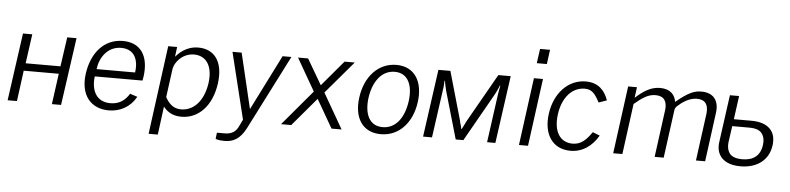

<svg xmlns="http://www.w3.org/2000/svg" viewBox="-51 -1047 6174 1500"><g transform="rotate(5 3036.5 -296.5)"><path d="M97 -530 23 0H96L128 -241H403L370 0H442L517 -530H444L411 -300H138L170 -530Z M1059 -245 1065 -278C1087 -440 1019 -540 881 -540C737 -540 637 -431 613 -260C590 -89 677 10 816 10C904 10 983 -31 1030 -115L972 -134C938 -80 894 -47 824 -47C713 -47 671 -136 685 -245ZM694 -303C705 -393 764 -485 872 -485C973 -485 1011 -407 996 -303Z M1215 165 1244 -57C1283 -7 1332 10 1387 10C1520 10 1624 -97 1648 -274C1672 -453 1592 -540 1472 -540C1374 -540 1319 -478 1296 -453L1306 -530H1236L1143 165ZM1378 -47C1323 -47 1284 -78 1255 -133L1284 -349C1292 -415 1359 -483 1443 -483C1527 -483 1594 -421 1575 -271C1554 -126 1475 -47 1378 -47Z M1738 169C1805 169 1859 143 1905 54L2202 -530H2133L1915 -96L1812 -530H1740L1868 -9L1840 49C1824 80 1798 112 1728 110H1674L1668 158C1668 158 1682 169 1738 169Z M2483 -276 2699 -530H2619L2450 -330L2333 -530H2254L2400 -276L2167 0H2247L2435 -222L2563 0H2642Z M2950 10C3094 10 3194 -103 3216 -263C3239 -425 3169 -540 3026 -540C2883 -540 2780 -426 2758 -262C2736 -102 2805 10 2950 10ZM2959 -46C2852 -46 2814 -142 2830 -265C2847 -388 2911 -485 3017 -485C3123 -485 3162 -389 3145 -265C3128 -141 3066 -46 2959 -46Z M3281 0H3351L3404 -379C3406 -391 3408 -404 3408 -415C3409 -427 3410 -438 3410 -449H3414C3415 -438 3417 -426 3420 -414C3422 -401 3425 -389 3428 -377L3537 0H3597L3811 -378C3824 -401 3834 -424 3844 -449H3848C3846 -439 3844 -428 3841 -415C3839 -404 3837 -392 3835 -379L3783 0H3848L3922 -530H3825L3608 -148C3603 -136 3597 -126 3591 -113C3585 -103 3581 -93 3576 -85H3573C3571 -93 3569 -102 3567 -114C3562 -126 3559 -137 3558 -148L3449 -530H3355Z M4104 -530 4033 0H4104L4175 -530ZM4132 -762 4116 -649H4195L4210 -762Z M4511 -540C4372 -540 4266 -426 4244 -263C4222 -101 4297 10 4437 10C4532 10 4606 -44 4655 -128L4599 -150C4554 -85 4514 -47 4449 -47C4348 -47 4297 -133 4315 -265C4332 -395 4406 -483 4507 -483C4565 -483 4589 -450 4624 -385L4687 -407C4661 -483 4609 -540 4511 -540Z M4844 0 4897 -397C4962 -452 5006 -481 5063 -481C5129 -481 5155 -440 5147 -372L5097 0H5168L5219 -378C5221 -390 5225 -397 5235 -408C5269 -440 5326 -481 5387 -481C5454 -481 5479 -440 5471 -372L5421 0H5493L5545 -389C5556 -480 5512 -540 5418 -540C5361 -540 5316 -522 5219 -442C5210 -501 5169 -540 5094 -540C5029 -540 4974 -512 4901 -446L4912 -530H4843L4772 0Z M5591 -168C5582 -110 5593 -67 5625 -34C5656 -2 5705 15 5772 15C5891 15 5990 -45 6007 -169C6014 -223 6004 -266 5973 -298C5942 -330 5893 -347 5825 -347H5688L5713 -531H5641ZM5662 -165 5680 -292H5813C5863 -292 5896 -280 5913 -257C5931 -233 5937 -203 5932 -167C5921 -81 5866 -41 5781 -41C5732 -41 5698 -53 5681 -76C5663 -101 5658 -130 5662 -165Z"/></g></svg>

Font: Cheyenne Sans Light
Style: Italic
Weight: 300
Italic angle: -8.13011°
Designer: The Public Sans project authors (U.S. Web Design System), Libre Franklin designed by Pablo Impallari and Rodrigo Fuenzal
Foundry: The Cheyenne Sans Project Authors
Version: Version 2.007